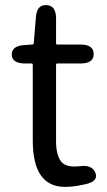

<svg xmlns="http://www.w3.org/2000/svg" viewBox="-20 -717 417 750"><path d="M292 7Q263 13 234 13Q108 13 108 -168V-464Q108 -469 103 -469H79Q27 -469 26 -503Q25 -538 76 -541L105 -543Q112 -543 112 -550L120 -647Q123 -699 161 -697Q199 -696 199 -645V-548Q199 -543 204 -543H294Q346 -543 346 -506Q346 -469 294 -469H204Q199 -469 199 -464V-166Q199 -113 218 -87Q237 -61 293 -68Q341 -74 353 -41Q365 -8 312 3Z"/></svg>

Font: Resource Han Rounded KR
Style: Regular
Weight: 400
Designer: Cyano Hao (round all glyphs); Ryoko NISHIZUKA 西塚涼子 (kana, bopomofo & ideographs); Paul D. Hunt (Latin, Greek & Cyrillic)
Foundry: Cyano Hao
Version: 0.990